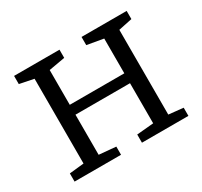

<svg xmlns="http://www.w3.org/2000/svg" viewBox="-121 -715 920 875"><g transform="rotate(-30 339.5 -277.5)"><path d="M40 0V-43L116.5 -51V-497L42 -512V-555H281V-512L196 -497V-314H483V-497L397 -512V-555H634.5V-512L562.5 -497V-51L639 -43V0H394.5V-43L483 -51V-262H196V-51L284.5 -43V0Z"/></g></svg>

Font: Merriweather Light
Style: Regular
Weight: 300
Designer: Eben Sorkin
Foundry: Eben Sorkin
Version: Version 2.100